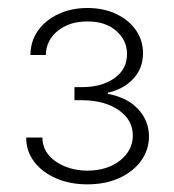

<svg xmlns="http://www.w3.org/2000/svg" viewBox="-20 -826 441 487"><path d="M201.7 -358.4Q157.7 -358.4 122.6 -373.5Q87.4 -388.7 66.9 -415.5Q46.4 -442.4 46.4 -477.1H87.4Q87.9 -439.9 121.1 -416.7Q154.3 -393.6 201.7 -393.1Q252.9 -393.6 284.9 -419.2Q316.9 -444.8 316.9 -482.4Q316.9 -521.5 281.5 -546.4Q246.1 -571.3 189 -571.8H168.9V-605H189Q237.3 -605 269.8 -627.4Q302.2 -649.9 302.2 -689Q302.2 -724.1 274.4 -748Q246.6 -772 201.7 -771.5Q157.7 -772 127.4 -748.5Q97.2 -725.1 96.2 -686.5H57.1Q57.6 -722.2 76.7 -748.8Q95.7 -775.4 128.4 -790.5Q161.1 -805.7 201.7 -805.7Q243.2 -805.7 274.9 -790.5Q306.6 -775.4 324.7 -749.5Q342.8 -723.6 342.8 -690.4Q342.3 -651.9 317.6 -625.7Q293 -599.6 253.4 -590.8V-587.9Q302.2 -579.1 329.8 -549.8Q357.4 -520.5 357.9 -480.5Q357.9 -445.8 337.9 -418.2Q317.9 -390.6 282.7 -374.5Q247.6 -358.4 201.7 -358.4Z"/></svg>

Font: Inter Tight ExtraLight
Style: Regular
Weight: 250
Designer: Rasmus Andersson
Foundry: rsms
Version: Version 3.004